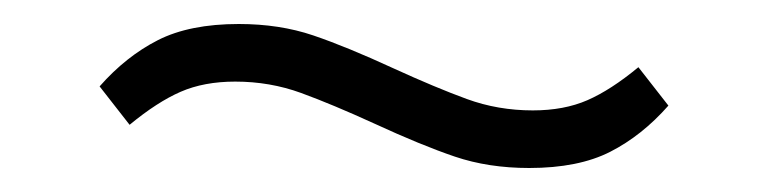

<svg xmlns="http://www.w3.org/2000/svg" viewBox="-20 -385 640 160"><path d="M421 -245Q387 -245 359 -254.5Q331 -264 292 -282Q257 -298 231 -307.5Q205 -317 176 -317Q150 -317 130.5 -308.5Q111 -300 88 -281L63 -313Q85 -338 111.5 -351.5Q138 -365 179 -365Q213 -365 241 -355.5Q269 -346 308 -328Q343 -312 369 -302.5Q395 -293 424 -293Q450 -293 469.5 -301.5Q489 -310 512 -329L537 -297Q515 -272 488.5 -258.5Q462 -245 421 -245Z"/></svg>

Font: IBM Plex Sans Hebrew Light
Style: Regular
Weight: 300
Designer: Mike Abbink, Paul van der Laan, Pieter van Rosmalen, Yanek Iontef
Foundry: Bold Monday
Version: Version 1.2